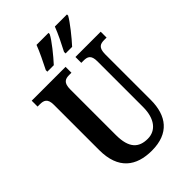

<svg xmlns="http://www.w3.org/2000/svg" viewBox="-271 -1038 1155 1155"><g transform="rotate(-45 306.5 -460.5)"><path d="M358 -784V-771H414C451 -811 511 -886 530 -921V-931H427C410 -886 383 -832 358 -784ZM203 -784V-771H258C295 -811 356 -886 373 -921V-931H271C254 -886 227 -832 203 -784ZM312 10C459 10 523 -77 523 -211V-598C523 -656 547 -664 581 -664H600V-714H385V-664H403C437 -664 460 -656 460 -602V-213C460 -114 414 -58 345 -58C271 -58 225 -96 225 -210V-598C225 -656 250 -664 283 -664H301V-714H13V-664H32C65 -664 90 -656 90 -602V-217C90 -54 180 10 312 10Z"/></g></svg>

Font: Noto Serif Myanmar ExtraCondensed
Style: Bold
Weight: 700
Width: 2
Designer: Ben Mitchell and the Monotype Design Team
Foundry: Monotype Imaging Inc.
Version: Version 2.106